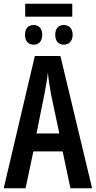

<svg xmlns="http://www.w3.org/2000/svg" viewBox="-20 -1016 517 1036"><path d="M370 -996H116V-926H370ZM162 -881C133 -881 115 -864 115 -828C115 -793 133 -775 162 -775C188 -775 208 -793 208 -828C208 -864 188 -881 162 -881ZM324 -881C297 -881 278 -864 278 -828C278 -793 297 -775 324 -775C351 -775 372 -793 372 -828C372 -864 351 -881 324 -881ZM360 0H477L306 -714H168L0 0H118L160 -199H318ZM300 -296H177L220 -510C228 -551 235 -591 238 -624C242 -590 247 -551 255 -509Z"/></svg>

Font: Noto Sans Display Condensed Medium
Style: Regular
Weight: 500
Width: 3
Designer: Monotype Design Team
Foundry: Monotype Imaging Inc.
Version: Version 1.900